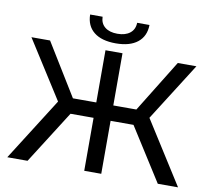

<svg xmlns="http://www.w3.org/2000/svg" viewBox="-92 -992 1215 1098"><g transform="rotate(10 515.0 -443.0)"><path d="M674 -345 759.7 -395.9 1010.6 0H893ZM270 -395.9 355.7 -345 136.7 0H19.1ZM35.9 -700H144L357.4 -352.7L265.7 -338.7ZM290 -396.9H496.1V-307.6H290ZM465.9 -700H564.7V0H465.9ZM534.4 -396.9H739.7V-307.6H534.4ZM671.4 -352.7 885.7 -700H993.9L764.9 -338.7ZM343.9 -886H416.3Q417.3 -847.3 443.7 -826Q470.1 -804.7 516.3 -804.7Q562.3 -804.7 589.1 -826Q616 -847.3 617 -886H688.6Q687.6 -820.4 642.7 -784.7Q597.9 -749 516.3 -749Q433.9 -749 389.4 -784.7Q344.9 -820.4 343.9 -886Z"/></g></svg>

Font: iiserrat Thin
Style: Regular
Weight: 100
Designer: Akira Ohta
Foundry: Akira Ohta
Version: Version 1.200;Glyphs 3.3.1 (3343)